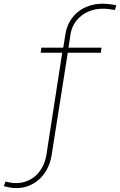

<svg xmlns="http://www.w3.org/2000/svg" viewBox="-22 -780 634 1014"><path d="M510.7 -501.5H335.9L250 43.5Q243.7 79.1 228 110.1Q212.4 141.1 188.2 164.1Q164.1 187 132.6 200.2Q101.1 213.4 63.5 213.4Q46.9 213.4 30.5 210.4Q14.2 207.5 -2 203.1L7.3 178.7Q21.5 182.6 35.4 184.8Q49.3 187 64 187Q95.7 186.5 122.3 175.5Q148.9 164.6 169.2 145.3Q189.5 126 202.9 99.9Q216.3 73.7 222.2 43.5L306.6 -501.5H192.9L196.3 -528.3H312L324.2 -603.5Q330.6 -639.6 347.9 -668.7Q365.2 -697.8 390.4 -717.8Q415.5 -737.8 447.8 -748.8Q480 -759.8 516.1 -760.3Q535.6 -760.3 554.7 -758.1Q573.7 -755.9 592.3 -752L585 -727.1Q567.9 -730.5 550.8 -732.4Q533.7 -734.4 516.6 -733.9Q486.8 -733.4 459.5 -724.4Q432.1 -715.3 409.9 -698.5Q387.7 -681.6 372.3 -657.7Q356.9 -633.8 351.1 -603.5L339.8 -528.3H514.2Z"/></svg>

Font: Roboto Mono Thin
Style: Italic
Weight: 250
Designer: Google
Version: Version 2.000985; 2015; ttfautohint (v1.3)